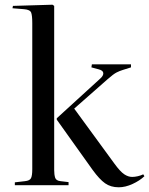

<svg xmlns="http://www.w3.org/2000/svg" viewBox="-20 -786 633 815"><path d="M43 0V-12L86 -17Q106 -19 111.5 -29.5Q117 -40 117 -68V-688Q117 -719 112.5 -732Q108 -745 82 -747L33 -751L35 -761L203 -766L210 -761V-64Q210 -45 214 -32Q218 -19 237 -17L271 -13V0ZM484 9Q450 9 426 -8Q402 -25 373 -65L221 -278V-284L405 -452Q419 -464 418.5 -475.5Q418 -487 398 -492L368 -500L370 -513H536V-500L501 -489Q488 -485 475 -478.5Q462 -472 437 -450L295 -325L466 -91Q490 -58 507 -46.5Q524 -35 541 -35Q552 -35 565 -38Q578 -41 588 -46L593 -38Q573 -19 542.5 -5Q512 9 484 9Z"/></svg>

Font: Literata 72pt
Style: Regular
Weight: 400
Designer: Latin by Veronika Burian and Jose Scaglione. Greek by Irene Vlachou. Cyrillic by Vera Evstafieva.
Foundry: TypeTogether
Version: Version 3.002